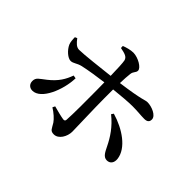

<svg xmlns="http://www.w3.org/2000/svg" viewBox="-159 -1021 1317 1317"><g transform="rotate(45 500.0 -362.5)"><path d="M798 -171C815 -138 829 -102 864 -102C896 -102 913 -127 909 -162C898 -255 786 -330 672 -363L661 -347C729 -293 769 -231 798 -171ZM292 -353C273 -300 246 -252 183 -203C141 -169 118 -162 118 -126C118 -99 136 -79 165 -79C249 -79 312 -234 315 -349ZM112 -545C112 -526 114 -497 121 -482C138 -444 179 -409 206 -409C232 -409 247 -429 286 -438C335 -449 411 -461 474 -469L475 -392C476 -307 476 -154 472 -104C471 -91 464 -89 453 -90C427 -94 389 -104 352 -114L343 -96C377 -75 407 -48 422 -26C445 10 445 29 481 29C526 29 558 -26 558 -75C558 -109 551 -300 551 -391V-477C617 -484 687 -490 726 -490C778 -490 810 -485 844 -485C871 -485 885 -495 885 -519C885 -556 822 -582 780 -582C756 -582 748 -567 553 -541C554 -578 556 -612 559 -635C562 -663 581 -668 581 -689C581 -717 519 -753 472 -754C444 -754 410 -744 387 -735L388 -716C434 -707 458 -700 465 -673C469 -655 472 -594 473 -531C393 -522 240 -504 194 -504C168 -504 150 -523 128 -552Z"/></g></svg>

Font: Noto Serif CJK KR SemiBold
Style: Regular
Weight: 600
Designer: Ryoko NISHIZUKA 西塚涼子 (kana & ideographs); Frank Grießhammer (Latin, Greek & Cyrillic); Wenlong ZHANG 张文龙 (bopomofo); San
Foundry: Adobe
Version: Version 2.001;hotconv 1.1.0;makeotfexe 2.6.0